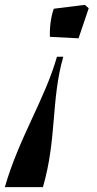

<svg xmlns="http://www.w3.org/2000/svg" viewBox="-100 -522 400 792"><path d="M-80 250H77C135 51 110 -110 161 -288H135C85 -112 -22 47 -80 250ZM106 -370 224 -364 266 -488 250 -502 122 -486C110 -455 104 -405 106 -370Z"/></svg>

Font: Mazius Display Extra Italic
Style: Bold
Weight: 700
Italic angle: -17°
Designer: Alberto Casagrande & Collletttivo
Foundry: Collletttivo
Version: Version 2.000;Glyphs 3.2 (3217)